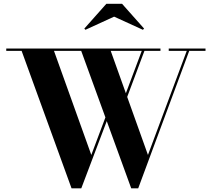

<svg xmlns="http://www.w3.org/2000/svg" viewBox="-20 -1014 1151 1044"><path d="M369 10 97.5 -737.5H14V-750H852.5V-737.5H582L784.5 -171.5L995.5 -737.5H897.5V-750H1097.5V-737.5H1009L731.5 10H693.5L421.5 -737.5H273.5L476.5 -171.5L565.5 -408.5L573 -388.5L422 10ZM662.5 -462.5 651 -471 754 -746 768 -744.5ZM444.5 -852 438.5 -858.5 558.5 -993.5H643.5L763.5 -858.5L757 -852L600.5 -923.5Z"/></svg>

Font: Bodoni Moda 18pt
Style: Bold
Weight: 700
Designer: Owen Earl
Foundry: indestructible type
Version: Version 2.004